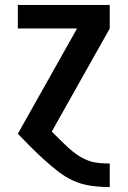

<svg xmlns="http://www.w3.org/2000/svg" viewBox="-20 -540 515 775"><path d="M422 215Q385 215 348 210Q311 205 277.5 190Q244 175 214.5 152Q185 129 157.5 104Q130 79 104 53Q78 27 52 0L291 -425H52V-520H423V-425L189 -9L190 -8Q207 9 223 25Q239 41 256 56.5Q273 72 292 85Q311 98 332 106.5Q353 115 376 117.5Q399 120 422 120H423V215Z"/></svg>

Font: Iosevka QP
Style: Bold
Weight: 700
Designer: Belleve Invis
Foundry: Belleve Invis
Version: Version 20.0.0; ttfautohint (v1.8.4)